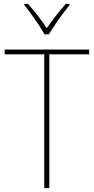

<svg xmlns="http://www.w3.org/2000/svg" viewBox="-20 -969 483 989"><path d="M234 0H208V-689H4V-714H439V-689H234ZM209 -792Q197 -814 178.5 -842Q160 -870 140.5 -897Q121 -924 105 -943V-949H124Q149 -922 175 -888Q201 -854 221 -824Q264 -887 319 -949H338V-943Q321 -922 301 -895Q281 -868 263 -841Q245 -814 232 -792Z"/></svg>

Font: Noto Sans Lao Looped SemiCondensed Thin
Style: Regular
Weight: 100
Width: 4
Designer: Mark Frömberg, Ben Mitchell
Foundry: The Fontpad Ltd
Version: Version 1.002; ttfautohint (v1.8.4.7-5d5b)